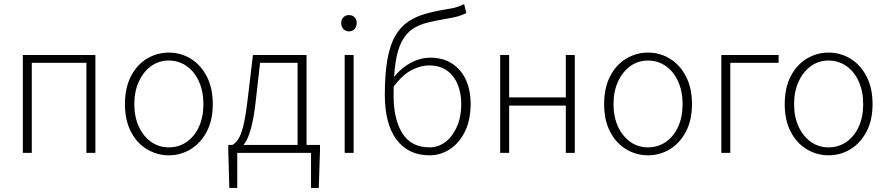

<svg xmlns="http://www.w3.org/2000/svg" viewBox="-20 -750 4353 942"><path d="M92 0V-480H448V0H404V-442H136V0Z M808 12Q751 12 701.5 -17.5Q652 -47 622.5 -103.5Q593 -160 593 -239Q593 -319 622.5 -376Q652 -433 701.5 -462.5Q751 -492 808 -492Q866 -492 915 -462.5Q964 -433 994 -376Q1024 -319 1024 -239Q1024 -160 994 -103.5Q964 -47 915 -17.5Q866 12 808 12ZM808 -27Q857 -27 895.5 -53.5Q934 -80 956 -128Q978 -176 978 -239Q978 -302 956 -350.5Q934 -399 895.5 -426Q857 -453 808 -453Q760 -453 722 -426Q684 -399 661.5 -350.5Q639 -302 639 -239Q639 -176 661.5 -128Q684 -80 722 -53.5Q760 -27 808 -27Z M1144 0V172H1105L1100 -13V-39H1550V-13L1544 172H1506V0ZM1440 -14V-442H1256L1234 -248Q1226 -178 1215 -134Q1204 -90 1191.5 -65.5Q1179 -41 1166 -29.5Q1153 -18 1142 -12L1120 -39Q1134 -46 1147.5 -65Q1161 -84 1172.5 -127.5Q1184 -171 1194 -254L1221 -480H1484V-14Z M1671 0V-480H1715V0ZM1692 -596Q1676 -596 1665 -607.5Q1654 -619 1654 -637Q1654 -655 1665 -665.5Q1676 -676 1692 -676Q1709 -676 1719.5 -665.5Q1730 -655 1730 -637Q1730 -619 1719.5 -607.5Q1709 -596 1692 -596Z M2087 12Q1983 12 1925.5 -65Q1868 -142 1868 -285Q1868 -389 1881 -460Q1894 -531 1919.5 -574.5Q1945 -618 1981.5 -643Q2018 -668 2065 -681.5Q2112 -695 2167 -704Q2193 -708 2207.5 -711.5Q2222 -715 2232.5 -719Q2243 -723 2257 -730L2268 -686Q2249 -676 2227.5 -670Q2206 -664 2176 -659Q2122 -650 2079 -639.5Q2036 -629 2004.5 -608Q1973 -587 1952 -548Q1931 -509 1921 -444.5Q1911 -380 1911 -281Q1911 -164 1954.5 -95.5Q1998 -27 2087 -27Q2131 -27 2166 -54Q2201 -81 2222 -129Q2243 -177 2243 -240Q2243 -294 2225 -337Q2207 -380 2172 -404.5Q2137 -429 2085 -429Q2044 -429 2000 -406.5Q1956 -384 1909 -323L1908 -366Q1946 -415 1994 -441Q2042 -467 2092 -467Q2153 -467 2197.5 -438.5Q2242 -410 2265.5 -359Q2289 -308 2289 -240Q2289 -162 2261.5 -105.5Q2234 -49 2188 -18.5Q2142 12 2087 12Z M2434 0V-480H2478V-272H2756V-480H2800V0H2756V-232H2478V0Z M3159 12Q3102 12 3052.5 -17.5Q3003 -47 2973.5 -103.5Q2944 -160 2944 -239Q2944 -319 2973.5 -376Q3003 -433 3052.5 -462.5Q3102 -492 3159 -492Q3217 -492 3266 -462.5Q3315 -433 3345 -376Q3375 -319 3375 -239Q3375 -160 3345 -103.5Q3315 -47 3266 -17.5Q3217 12 3159 12ZM3159 -27Q3208 -27 3246.5 -53.5Q3285 -80 3307 -128Q3329 -176 3329 -239Q3329 -302 3307 -350.5Q3285 -399 3246.5 -426Q3208 -453 3159 -453Q3111 -453 3073 -426Q3035 -399 3012.5 -350.5Q2990 -302 2990 -239Q2990 -176 3012.5 -128Q3035 -80 3073 -53.5Q3111 -27 3159 -27Z M3519 0V-480H3800V-442H3563V0Z M4045 12Q3988 12 3938.5 -17.5Q3889 -47 3859.5 -103.5Q3830 -160 3830 -239Q3830 -319 3859.5 -376Q3889 -433 3938.5 -462.5Q3988 -492 4045 -492Q4103 -492 4152 -462.5Q4201 -433 4231 -376Q4261 -319 4261 -239Q4261 -160 4231 -103.5Q4201 -47 4152 -17.5Q4103 12 4045 12ZM4045 -27Q4094 -27 4132.5 -53.5Q4171 -80 4193 -128Q4215 -176 4215 -239Q4215 -302 4193 -350.5Q4171 -399 4132.5 -426Q4094 -453 4045 -453Q3997 -453 3959 -426Q3921 -399 3898.5 -350.5Q3876 -302 3876 -239Q3876 -176 3898.5 -128Q3921 -80 3959 -53.5Q3997 -27 4045 -27Z"/></svg>

Font: Source Sans 3 Light
Style: Regular
Weight: 300
Designer: Paul D. Hunt
Foundry: Adobe
Version: Version 3.052;hotconv 1.1.0;makeotfexe 2.6.0